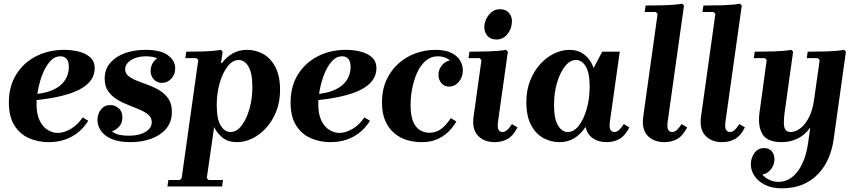

<svg xmlns="http://www.w3.org/2000/svg" viewBox="-20 -760 4643 1040"><path d="M243 10Q187 10 137.5 -11.5Q88 -33 58 -80.5Q28 -128 28 -205Q28 -292 67.5 -356Q107 -420 175 -455Q243 -490 328 -490Q368 -490 405.5 -481Q443 -472 468 -450Q493 -428 493 -390Q493 -354 472 -325Q451 -296 409.5 -274.5Q368 -253 305.5 -238.5Q243 -224 159 -216V-249Q221 -254 259.5 -270Q298 -286 318 -308Q338 -330 345.5 -353Q353 -376 353 -396Q353 -428 340.5 -441.5Q328 -455 308 -455Q276 -455 252 -428.5Q228 -402 211.5 -361Q195 -320 186.5 -275.5Q178 -231 178 -195Q178 -141 195 -106.5Q212 -72 238.5 -56Q265 -40 293 -40Q326 -40 363 -61.5Q400 -83 428 -124L458 -106Q437 -71 405 -44.5Q373 -18 332.5 -4Q292 10 243 10Z M687 10Q623 10 583.5 -7.5Q544 -25 526 -52.5Q508 -80 508 -110Q508 -143 527 -167Q546 -191 577 -191Q602 -191 622.5 -174Q643 -157 643 -124Q643 -90 620.5 -69Q598 -48 575 -48Q560 -48 547 -57Q534 -66 534 -81H567Q567 -62 593.5 -43.5Q620 -25 677 -25Q714 -25 742 -34Q770 -43 786 -59.5Q802 -76 802 -98Q802 -123 783.5 -138.5Q765 -154 736 -166.5Q707 -179 674.5 -191.5Q642 -204 613 -222Q584 -240 565.5 -266.5Q547 -293 547 -334Q547 -385 577.5 -420Q608 -455 658 -472.5Q708 -490 768 -490Q851 -490 890 -460.5Q929 -431 929 -390Q929 -357 908 -334Q887 -311 857 -311Q832 -311 814 -329Q796 -347 796 -376Q796 -405 813.5 -427.5Q831 -450 855 -450Q870 -450 880.5 -439Q891 -428 891 -407H861Q861 -425 838 -440Q815 -455 771 -455Q738 -455 712.5 -445.5Q687 -436 672.5 -420.5Q658 -405 658 -385Q658 -362 676.5 -347.5Q695 -333 723.5 -322Q752 -311 784.5 -299Q817 -287 845.5 -269.5Q874 -252 892.5 -224.5Q911 -197 911 -154Q911 -100 880.5 -63.5Q850 -27 799 -8.5Q748 10 687 10Z M887 250 892 215H954L964 205L1054 -435L1044 -445H984L989 -480Q1036 -480 1086 -481.5Q1136 -483 1176 -490L1186 -480L1177 -419H1183Q1207 -452 1241 -471Q1275 -490 1317 -490Q1366 -490 1406.5 -467Q1447 -444 1472 -396Q1497 -348 1497 -273Q1497 -209 1476.5 -157Q1456 -105 1422 -67.5Q1388 -30 1346.5 -10Q1305 10 1264 10Q1214 10 1183.5 -16Q1153 -42 1140 -72L1100 205L1110 215H1188L1183 250ZM1154 -191Q1154 -115 1175.5 -80Q1197 -45 1228 -45Q1262 -45 1288.5 -79.5Q1315 -114 1331 -169.5Q1347 -225 1347 -288Q1347 -364 1326 -399.5Q1305 -435 1273 -435Q1240 -435 1213 -400.5Q1186 -366 1170 -310.5Q1154 -255 1154 -191Z M1769 10Q1713 10 1663.5 -11.5Q1614 -33 1584 -80.5Q1554 -128 1554 -205Q1554 -292 1593.5 -356Q1633 -420 1701 -455Q1769 -490 1854 -490Q1894 -490 1931.5 -481Q1969 -472 1994 -450Q2019 -428 2019 -390Q2019 -354 1998 -325Q1977 -296 1935.5 -274.5Q1894 -253 1831.5 -238.5Q1769 -224 1685 -216V-249Q1747 -254 1785.5 -270Q1824 -286 1844 -308Q1864 -330 1871.5 -353Q1879 -376 1879 -396Q1879 -428 1866.5 -441.5Q1854 -455 1834 -455Q1802 -455 1778 -428.5Q1754 -402 1737.5 -361Q1721 -320 1712.5 -275.5Q1704 -231 1704 -195Q1704 -141 1721 -106.5Q1738 -72 1764.5 -56Q1791 -40 1819 -40Q1852 -40 1889 -61.5Q1926 -83 1954 -124L1984 -106Q1963 -71 1931 -44.5Q1899 -18 1858.5 -4Q1818 10 1769 10Z M2263 10Q2224 10 2186 -1Q2148 -12 2117 -37.5Q2086 -63 2067.5 -104Q2049 -145 2049 -205Q2049 -274 2073.5 -327Q2098 -380 2139 -416.5Q2180 -453 2232 -471.5Q2284 -490 2338 -490Q2391 -490 2424 -474Q2457 -458 2472 -432.5Q2487 -407 2487 -379Q2487 -342 2465 -316.5Q2443 -291 2412 -291Q2386 -291 2370.5 -310Q2355 -329 2355 -354Q2355 -386 2377 -410Q2399 -434 2430 -434Q2455 -434 2466 -419.5Q2477 -405 2477 -388L2441 -379Q2441 -405 2427.5 -422Q2414 -439 2393.5 -447Q2373 -455 2352 -455Q2314 -455 2286 -431Q2258 -407 2240 -367.5Q2222 -328 2213 -282Q2204 -236 2204 -192Q2204 -113 2231.5 -77Q2259 -41 2307 -41Q2339 -41 2365.5 -58.5Q2392 -76 2422 -120L2452 -102Q2433 -69 2406.5 -44Q2380 -19 2345 -4.5Q2310 10 2263 10Z M2753 -88 2783 -70Q2760 -24 2729 -7Q2698 10 2660 10Q2602 10 2569 -25Q2536 -60 2545 -127L2588 -435L2578 -445H2518L2523 -480Q2570 -480 2625.5 -481.5Q2681 -483 2721 -490L2731 -480L2678 -104Q2673 -69 2680.5 -57Q2688 -45 2701 -45Q2716 -45 2728.5 -57Q2741 -69 2753 -88ZM2669 -546Q2636 -546 2618 -568.5Q2600 -591 2604 -625Q2609 -659 2632 -684.5Q2655 -710 2688 -710Q2721 -710 2739 -687.5Q2757 -665 2752 -631Q2748 -597 2725.5 -571.5Q2703 -546 2669 -546Z M2831 -207Q2831 -271 2851.5 -323Q2872 -375 2906 -412.5Q2940 -450 2981.5 -470Q3023 -490 3064 -490Q3103 -490 3129.5 -474.5Q3156 -459 3172.5 -436Q3189 -413 3195 -391L3242 -480H3337L3284 -104Q3279 -69 3286.5 -57Q3294 -45 3307 -45Q3322 -45 3334.5 -57Q3347 -69 3359 -88L3389 -70Q3366 -24 3335 -7Q3304 10 3266 10Q3221 10 3190.5 -11.5Q3160 -33 3152 -73Q3125 -32 3090 -11Q3055 10 3011 10Q2963 10 2922 -13Q2881 -36 2856 -84Q2831 -132 2831 -207ZM2981 -192Q2981 -116 3002.5 -80.5Q3024 -45 3055 -45Q3089 -45 3115.5 -79.5Q3142 -114 3158 -170Q3174 -226 3174 -289Q3174 -365 3153 -400Q3132 -435 3100 -435Q3067 -435 3040 -400.5Q3013 -366 2997 -311Q2981 -256 2981 -192Z M3672 -88 3702 -70Q3679 -24 3648 -7Q3617 10 3579 10Q3521 10 3488 -25Q3455 -60 3464 -127L3542 -685L3532 -695H3472L3477 -730Q3524 -730 3579.5 -731.5Q3635 -733 3675 -740L3685 -730L3597 -104Q3592 -69 3599.5 -57Q3607 -45 3620 -45Q3635 -45 3647.5 -57Q3660 -69 3672 -88Z M3985 -88 4015 -70Q3992 -24 3961 -7Q3930 10 3892 10Q3834 10 3801 -25Q3768 -60 3777 -127L3855 -685L3845 -695H3785L3790 -730Q3837 -730 3892.5 -731.5Q3948 -733 3988 -740L3998 -730L3910 -104Q3905 -69 3912.5 -57Q3920 -45 3933 -45Q3948 -45 3960.5 -57Q3973 -69 3985 -88Z M4214 260Q4161 260 4123.5 241Q4086 222 4066.5 192.5Q4047 163 4047 130Q4047 97 4066 69.5Q4085 42 4119 42Q4145 42 4160 59Q4175 76 4175 102Q4175 133 4155.5 157.5Q4136 182 4109 185Q4124 203 4147 214Q4170 225 4197 225Q4238 225 4271 199Q4304 173 4326 126Q4348 79 4357 15L4369 -69Q4339 -28 4299.5 -9Q4260 10 4214 10Q4136 10 4110 -33.5Q4084 -77 4094 -150L4133 -435L4123 -445H4063L4068 -480Q4115 -480 4170.5 -481.5Q4226 -483 4266 -490L4276 -480L4230 -150Q4225 -113 4226 -89.5Q4227 -66 4236 -55.5Q4245 -45 4264 -45Q4288 -45 4314 -64Q4340 -83 4361 -122.5Q4382 -162 4390 -223L4420 -435L4410 -445H4350L4355 -480Q4402 -480 4457.5 -481.5Q4513 -483 4553 -490L4562 -480L4495 -1Q4488 48 4468.5 94.5Q4449 141 4415 178.5Q4381 216 4331.5 238Q4282 260 4214 260Z"/></svg>

Font: Brygada 1918
Style: Bold Italic
Weight: 700
Italic angle: -8°
Designer: Mateusz Machalski | Borys Kosmynka | Przemek Hoffer
Foundry: NIEPODLEGLA 2018
Version: Version 3.006